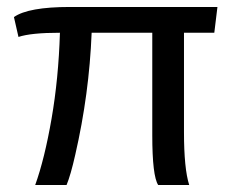

<svg xmlns="http://www.w3.org/2000/svg" viewBox="-20 -531 668 551"><path d="M595 -437H508V-152Q508 -47 523 0H434Q417 -26 417 -143V-437H243Q236 -261 196 -87Q183 -29 171 0H81Q108 -75 128 -190.5Q148 -306 152 -437Q69 -437 33 -425L20 -482Q61 -511 181 -511H604Z"/></svg>

Font: Chivo
Style: Regular
Weight: 400
Designer: Hector Gatti
Foundry: Omnibus-Type
Version: Version 1.003